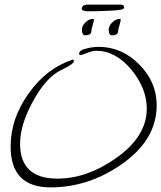

<svg xmlns="http://www.w3.org/2000/svg" viewBox="-20 -774 699 832"><path d="M199 38Q26 38 26 -139Q26 -260 104 -369Q182 -479 296 -516Q300 -515 300 -510Q300 -496 248 -472Q180 -441 122 -333Q67 -233 67 -151Q67 0 229 0Q356 0 480 -87Q616 -181 616 -303Q616 -390 551 -470Q482 -554 397 -554Q380 -554 356 -544Q332 -535 330 -535Q323 -535 323 -541Q323 -558 359 -565Q385 -571 407 -571Q508 -571 583 -495Q659 -419 659 -318Q659 -165 501 -58Q360 38 199 38ZM465 -621Q451 -621 451 -646Q451 -662 466.5 -677Q482 -692 498 -692Q503 -692 503 -690Q503 -681 497.5 -664Q492 -647 492 -640Q492 -621 465 -621ZM349 -621Q335 -621 335 -646Q335 -662 350.5 -677Q366 -692 382 -692Q387 -692 387 -690Q387 -681 381.5 -664Q376 -647 376 -640Q376 -621 349 -621ZM360 -725Q334 -725 334 -738Q334 -741 339.5 -747.5Q345 -754 361 -754H504Q509 -754 513.5 -751.5Q518 -749 518 -743Q518 -735 506.5 -732.5Q495 -730 466 -728Q424 -726 399 -725.5Q374 -725 360 -725Z"/></svg>

Font: Shalimar
Style: Regular
Weight: 400
Designer: Robert E. Leuschke
Foundry: Robert E. Leuschke
Version: Version 1.010; ttfautohint (v1.8.3)